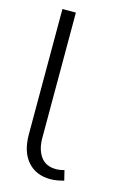

<svg xmlns="http://www.w3.org/2000/svg" viewBox="-117 -805 572 871"><g transform="rotate(15 169.0 -370.0)"><path d="M127.5 -750V-161.9Q127.5 -106.9 151.8 -73.7Q176.1 -40.5 223.4 -40.8Q233 -40.5 244 -42.4Q255 -44.4 262.4 -46.5L273.8 0Q258.5 4.3 242.4 7.1Q226.2 9.9 210.6 9.9Q143.1 9.9 103.7 -34.8Q64.3 -79.5 64.3 -161.9V-750Z"/></g></svg>

Font: Inter UI Extra Light
Style: Regular
Weight: 200
Designer: Rasmus Andersson
Foundry: rsms
Version: 3.2;8d6f07862